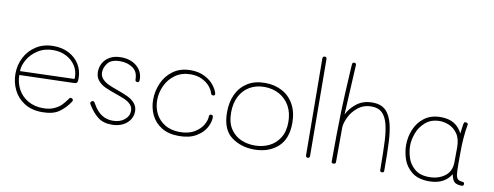

<svg xmlns="http://www.w3.org/2000/svg" viewBox="-65 -1125 3767 1465"><g transform="rotate(10 1818.5 -392.5)"><path d="M50 -253Q50 -321 80 -380Q110 -439 167 -475.5Q224 -512 302 -512Q369 -512 421 -484.5Q473 -457 502 -409.5Q531 -362 531 -302Q531 -277 525 -269Q519 -261 497 -261L81 -249Q81 -190 107.5 -140Q134 -90 184.5 -60.5Q235 -31 302 -31Q353 -31 388.5 -47.5Q424 -64 444 -85Q464 -106 489 -141Q492 -145 498 -145Q505 -145 511 -140.5Q517 -136 517 -129Q517 -124 511 -116Q478 -66 431.5 -33Q385 0 301 0Q219 0 162.5 -36Q106 -72 78 -130Q50 -188 50 -253ZM495 -292Q499 -292 500.5 -294Q502 -296 502 -304Q502 -354 476.5 -394Q451 -434 406 -457.5Q361 -481 305 -481Q237 -481 186 -448.5Q135 -416 108 -368.5Q81 -321 81 -279Z M658 -117Q651 -128 651 -133Q651 -140 656.5 -145Q662 -150 670 -150Q676 -150 680 -145.5Q684 -141 692 -126Q747 -29 842 -29Q898 -29 933 -57.5Q968 -86 968 -127Q968 -156 949.5 -175.5Q931 -195 904 -207Q877 -219 831 -235Q778 -253 745 -268.5Q712 -284 689.5 -310.5Q667 -337 667 -378Q667 -413 684 -444.5Q701 -476 736 -496.5Q771 -517 823 -517Q897 -517 944.5 -477Q992 -437 992 -374Q992 -361 988.5 -356.5Q985 -352 977 -352Q960 -352 960 -370Q960 -430 919 -458Q878 -486 822 -486Q753 -486 726 -451Q699 -416 699 -379Q699 -349 718 -328.5Q737 -308 765 -294.5Q793 -281 840 -265Q892 -246 923.5 -231Q955 -216 977 -190.5Q999 -165 999 -128Q999 -93 980 -63.5Q961 -34 925 -16Q889 2 841 2Q774 2 733 -30Q692 -62 658 -117Z M1119 -241Q1119 -307 1146 -369.5Q1173 -432 1228.5 -472Q1284 -512 1364 -512Q1426 -512 1472 -488.5Q1518 -465 1543.5 -432.5Q1569 -400 1577 -371Q1578 -369 1578 -364Q1578 -355 1567 -352H1563Q1550 -352 1546 -366Q1538 -394 1515 -420Q1492 -446 1455 -463.5Q1418 -481 1370 -481Q1301 -481 1251.5 -446.5Q1202 -412 1176 -357Q1150 -302 1150 -243Q1150 -187 1173.5 -139.5Q1197 -92 1245 -62.5Q1293 -33 1362 -33Q1429 -33 1473.5 -59.5Q1518 -86 1539 -122.5Q1560 -159 1560 -188Q1560 -205 1576 -205Q1591 -205 1591 -186Q1591 -149 1568 -106.5Q1545 -64 1493 -33Q1441 -2 1360 -2Q1279 -2 1225 -35.5Q1171 -69 1145 -123.5Q1119 -178 1119 -241Z M1691 -246Q1691 -325 1720 -385.5Q1749 -446 1804.5 -480.5Q1860 -515 1939 -515Q2012 -515 2070.5 -484.5Q2129 -454 2162.5 -394Q2196 -334 2196 -250Q2196 -125 2125.5 -62.5Q2055 0 1943 0Q1840 0 1765.5 -56Q1691 -112 1691 -246ZM2165 -251Q2165 -322 2136 -374.5Q2107 -427 2055.5 -455.5Q2004 -484 1940 -484Q1875 -484 1825.5 -455Q1776 -426 1749 -372.5Q1722 -319 1722 -249Q1722 -169 1755 -120.5Q1788 -72 1837.5 -51.5Q1887 -31 1942 -31Q2002 -31 2052.5 -55Q2103 -79 2134 -128.5Q2165 -178 2165 -251Z M2342 -27 2336 -773Q2336 -792 2353 -792Q2368 -792 2368 -773L2373 -27Q2373 -9 2358 -9Q2342 -9 2342 -27Z M2950 -12Q2950 2 2934 2Q2919 2 2919 -13Q2918 -159 2914 -237.5Q2910 -316 2896 -369Q2881 -424 2851.5 -451.5Q2822 -479 2771 -479Q2709 -479 2665 -443.5Q2621 -408 2599 -360.5Q2577 -313 2577 -281L2576 -11Q2576 -6 2570.5 -2.5Q2565 1 2557 1Q2543 1 2543 -12Q2543 -230 2548 -408Q2551 -512 2563 -719L2566 -766Q2567 -777 2570 -781Q2573 -785 2581 -785Q2599 -785 2597 -767L2577 -383Q2601 -433 2650.5 -471.5Q2700 -510 2773 -510Q2837 -510 2874 -475.5Q2911 -441 2928 -371Q2942 -314 2946 -231.5Q2950 -149 2950 -12Z M3567 -19Q3567 -3 3552 -3Q3512 -3 3494.5 -19Q3477 -35 3469 -78Q3446 -38 3403.5 -15.5Q3361 7 3300 7Q3214 7 3165 -33Q3116 -73 3098 -128Q3080 -183 3080 -236Q3080 -298 3104 -356.5Q3128 -415 3178.5 -453Q3229 -491 3304 -491Q3366 -491 3406.5 -467Q3447 -443 3472 -394L3482 -467Q3484 -477 3486.5 -481Q3489 -485 3497 -485Q3506 -485 3511.5 -480.5Q3517 -476 3516 -470Q3507 -424 3502 -359Q3498 -313 3498 -235V-167Q3498 -110 3501 -84Q3504 -58 3514.5 -47Q3525 -36 3548 -34Q3558 -33 3562.5 -30.5Q3567 -28 3567 -19ZM3466 -168Q3467 -219 3467 -285Q3467 -353 3438.5 -392Q3410 -431 3372.5 -445.5Q3335 -460 3304 -460Q3236 -460 3192.5 -422.5Q3149 -385 3130 -333Q3111 -281 3111 -236Q3111 -192 3126 -144Q3141 -96 3182 -60.5Q3223 -25 3295 -25Q3366 -25 3415.5 -61.5Q3465 -98 3466 -168Z"/></g></svg>

Font: Mali ExtraLight
Style: Regular
Weight: 275
Version: Version 1.000; ttfautohint (v1.6)